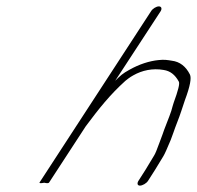

<svg xmlns="http://www.w3.org/2000/svg" viewBox="-20 -652 617 601"><path d="M443.4 -86 465.1 -120 491.3 -163C495.7 -170 503.1 -187 514.4 -214L523.2 -238C526.2 -246 529.6 -257 535 -270C544.3 -293 552.1 -319 559 -339C575.1 -382 579.9 -408 574.4 -419C561.7 -444 543.1 -459 517.5 -462C505.5 -464 494.5 -466 476.5 -464C447 -461 416.1 -451 385.8 -434C363.8 -422 356.4 -415 340.5 -399L482.9 -617C487.8 -625 485.3 -632 477.3 -632C469.3 -632 457.8 -625 452.9 -617L103.9 -81C102.4 -78 107.4 -78 118.4 -80C127.4 -78 132.4 -78 133.9 -81L248.6 -257C289.7 -312 323.8 -355 372.5 -399C377.5 -403 385.9 -410 396.9 -416C424.8 -432 458.2 -439 492.3 -433C512.8 -430 527.9 -418 539.5 -397C543.6 -391 537.7 -369 523.5 -330C521.1 -323 519.1 -315 516.2 -305C511.3 -289 493.2 -246 488.3 -230L479 -205C471.1 -183 465.7 -170 462.3 -165L435.1 -120L413.4 -86C408.4 -78 410 -71 418 -71C426 -71 438.4 -78 443.4 -86Z"/></svg>

Font: MewTooHand
Style: UltimateIta
Weight: 400
Designer: Mew Too, Robert Jablonski
Version: Version 0.77